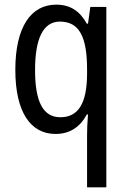

<svg xmlns="http://www.w3.org/2000/svg" viewBox="-20 -567 548 827"><path d="M355 16V240H438V-537H369L359 -465H354C324 -519 283 -547 222 -547C114 -547 46 -452 46 -266C46 -84 112 10 219 10C281 10 325 -20 354 -74H359C356 -39 355 -7 355 16ZM240 -62C166 -62 131 -128 131 -265C131 -399 165 -474 238 -474C321 -474 355 -409 355 -269V-246C354 -123 318 -62 240 -62Z"/></svg>

Font: Noto Sans Lao Condensed
Style: Regular
Weight: 400
Width: 3
Designer: Monotype Design Team
Foundry: Monotype Imaging Inc.
Version: Version 2.004